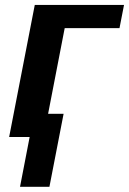

<svg xmlns="http://www.w3.org/2000/svg" viewBox="-20 -548 516 768"><path d="M98.6 0H16.6L119.1 -528.3H476.1L458 -435.5H238.8L172.4 -92.8H234.4L177.7 199.2H60.1Z"/></svg>

Font: Liberation Sans
Style: Bold Italic
Weight: 700
Italic angle: -12°
Designer: Steve Matteson
Foundry: Ascender Corporation
Version: Version 2.1.5